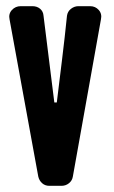

<svg xmlns="http://www.w3.org/2000/svg" viewBox="-20 -602 368 622"><path d="M272 -582Q289 -582 300 -569.5Q311 -557 307 -539L216 -30Q214 -17 203.5 -8.5Q193 0 179 0H140Q126 0 116.5 -8.5Q107 -17 104 -30L11 -539Q7 -557 18.5 -569.5Q30 -582 47 -582H85Q100 -582 110 -573.5Q120 -565 121 -551L156 -270H164Q172 -336 181 -409Q190 -482 197 -551Q199 -565 210 -573.5Q221 -582 234 -582Z"/></svg>

Font: H.H. Samuel
Style: Regular
Weight: 900
Width: 1
Designer: deFharo
Foundry: deFharo
Version: Version 1.009